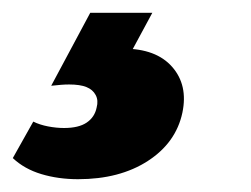

<svg xmlns="http://www.w3.org/2000/svg" viewBox="-122 -20 392 300"><path d="M19 0H116L75 76L5 71Q15 64 33.5 60Q52 56 71 56Q122 56 147 84.5Q172 113 163 156Q153 203 109 231.5Q65 260 0 260Q-31 260 -57.5 252Q-84 244 -102 227L-70 170Q-60 175 -47 177.5Q-34 180 -22 180Q1 180 13.5 171.5Q26 163 29 148Q32 137 27.5 128.5Q23 120 13 116Q3 112 -14 112Q-20 112 -26.5 112.5Q-33 113 -42 114Z"/></svg>

Font: Ysabeau Infant Black
Style: Italic
Weight: 900
Italic angle: -12°
Designer: Christian Thalmann (Catharsis Fonts)
Version: Version 2.001;gftools[0.9.30]; featfreeze: ss01,ss02,lnum